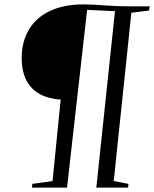

<svg xmlns="http://www.w3.org/2000/svg" viewBox="-20 -855 702 875"><path d="M125.5 0 127.5 -17 219.5 -30 256.5 -401Q201.5 -404.5 161.5 -426.2Q121.5 -448 100.2 -489Q79 -530 79 -590.5Q79 -665.5 112 -720.5Q145 -775.5 208 -805.2Q271 -835 361 -835Q382 -835 405.2 -833.8Q428.5 -832.5 455.2 -830.5Q482 -828.5 512.8 -827.2Q543.5 -826 579 -826H662L659.5 -807L578.5 -797Q573 -742.5 567.2 -687.5Q561.5 -632.5 555.8 -577.8Q550 -523 544.2 -468.2Q538.5 -413.5 532.8 -358.8Q527 -304 521.2 -249.2Q515.5 -194.5 509.8 -139.8Q504 -85 498.5 -30L565.5 -17L563.5 0H419L504 -804L377 -810L285.5 0Z"/></svg>

Font: Merriweather 144pt Light
Style: Italic
Weight: 300
Italic angle: -7.8°
Version: Version 2.101